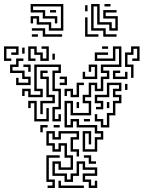

<svg xmlns="http://www.w3.org/2000/svg" viewBox="-23 -926 753 952"><path d="M-3 -624V-696H69V-654H33V-666H57V-684H9V-636H33V-624ZM117 -624V-696H159V-666H189V-636H207V-684H183V-696H219V-624H177V-654H147V-684H129V-636H153V-624ZM387 -174V-276H429V-210H417V-264H399V-186H447V-246H477V-264H447V-294H357V-324H339V-294H297V-426H339V-366H417V-414H387V-456H417V-516H459V-486H477V-546H507V-564H477V-606H567V-684H549V-624H447V-666H513V-654H459V-636H537V-696H579V-594H489V-576H519V-534H489V-474H447V-504H429V-444H399V-426H429V-354H327V-414H309V-306H327V-336H369V-306H459V-276H489V-234H459V-174ZM483 -684V-696H513V-684ZM627 -540V-594H597V-666H627V-696H669V-624H633V-636H657V-684H639V-654H609V-606H639V-540ZM87 -660V-690H99V-660ZM237 -630V-660H249V-630ZM57 -504V-540H69V-516H117V-534H87V-564H27V-606H57V-636H93V-624H69V-594H39V-576H99V-546H129V-504ZM387 -534V-570H399V-546H447V-594H429V-570H417V-606H459V-534ZM117 -570V-594H93V-606H129V-570ZM237 -324V-396H267V-474H237V-576H267V-594H159V-486H189V-444H117V-474H99V-450H87V-486H129V-456H177V-474H147V-606H279V-564H249V-486H279V-384H249V-336H267V-360H279V-324ZM177 -360V-426H237V-444H207V-534H177V-576H213V-564H189V-546H219V-456H249V-414H189V-360ZM537 -534V-576H573V-564H549V-546H597V-570H609V-534ZM273 -504V-516H297V-534H273V-546H309V-504ZM327 -444V-474H309V-450H297V-486H339V-456H357V-516H393V-504H369V-444ZM477 -294V-324H447V-360H459V-336H489V-306H507V-366H537V-426H567V-444H537V-486H567V-504H519V-444H459V-426H489V-384H453V-396H477V-414H447V-456H507V-516H579V-474H549V-456H579V-414H549V-354H519V-294ZM597 -480V-510H609V-480ZM147 -324V-414H129V-390H117V-426H159V-336H207V-390H219V-324ZM357 -390V-420H369V-390ZM507 -390V-420H519V-390ZM393 -324V-336H423V-324ZM177 -270V-306H213V-294H189V-270ZM243 -294V-306H273V-294ZM417 6V-24H387V-66H447V-84H387V-114H369V-54H339V-24H297V-54H237V-126H279V-96H327V-144H297V-204H279V-174H237V-204H207V-276H249V-246H267V-276H369V-234H339V-186H369V-150H357V-174H327V-246H357V-264H279V-234H237V-264H219V-216H249V-186H267V-216H309V-156H339V-84H267V-114H249V-66H309V-36H327V-66H357V-126H399V-96H459V-54H399V-36H429V-6H447V-30H459V6ZM213 6V-6H237V-24H207V-156H273V-144H219V-36H249V6ZM417 -114V-144H393V-156H429V-126H453V-114ZM267 6V-30H279V-6H393V6ZM219 -774V-804H159V-834H141V-810H129V-846H171V-816H231V-786H279V-894H141V-876H201V-846H261V-810H249V-834H189V-864H129V-906H291V-774ZM489 -744V-774H429V-906H471V-816H531V-786H549V-834H489V-876H555V-864H501V-846H561V-774H519V-804H459V-894H441V-786H501V-756H555V-744ZM495 -894V-906H525V-894ZM399 -870V-900H411V-870ZM225 -864V-876H255V-864ZM399 -744V-840H411V-756H465V-744ZM189 -744V-774H135V-786H201V-756H285V-744ZM135 -744V-756H165V-744Z"/></svg>

Font: Rubik Maze
Style: Regular
Weight: 400
Designer: Hubert and Fischer, NaN
Foundry: Hubert and Fischer, NaN
Version: Version 2.200